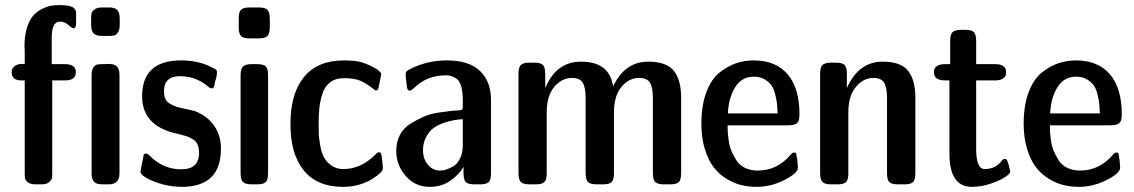

<svg xmlns="http://www.w3.org/2000/svg" viewBox="-20 -724 4452 754"><path d="M25.9 -439.9Q25.9 -446.8 28.3 -453.4Q30.8 -460 40.8 -466.6Q50.8 -473.1 67.9 -473.1Q69.8 -473.1 73 -472.7Q76.2 -472.2 77.1 -472.2V-521Q77.1 -523.9 76.7 -532Q76.2 -540 76.2 -543Q76.2 -584 85.7 -614.5Q95.2 -645 109.6 -661.6Q124 -678.2 143.6 -688.2Q163.1 -698.2 179 -701.2Q194.8 -704.1 212.9 -704.1Q236.8 -704.1 252 -700.4Q267.1 -696.8 272 -690.4Q276.9 -684.1 277.8 -681.2Q278.8 -678.2 278.8 -670.9V-631.8Q278.8 -612.8 268.1 -612.8Q263.2 -612.8 248.5 -626Q233.9 -639.2 215.8 -639.2Q182.6 -639.2 183.1 -574.2V-472.2H233.9Q277.8 -472.2 277.8 -440.2Q277.8 -408.2 235.8 -408.2H185.1V-44.9Q185.1 -31.7 184.1 -24.9Q183.1 -18.1 173.1 -9Q163.1 0 144 0H120.1Q100.1 0 90.1 -7.6Q80.1 -15.1 78.6 -22.5Q77.1 -29.8 77.1 -43V-408.2H65.9Q25.9 -407.7 25.9 -439.9ZM337.9 -627V-649.9Q337.9 -663.1 339.4 -671.1Q340.8 -679.2 351.3 -687Q361.8 -694.8 381.8 -694.8H408.2Q432.1 -694.8 441.2 -683.8Q450.2 -672.9 450.2 -649.9V-627.9Q450.2 -607.9 443.6 -597.4Q437 -586.9 429 -585Q420.9 -583 407.2 -583H380.9Q356 -583 346.9 -593.5Q337.9 -604 337.9 -627ZM339.8 -42V-430.2Q339.8 -449.2 346.9 -459.2Q354 -469.2 362.1 -470.7Q370.1 -472.2 386.2 -472.2H393.1Q395 -472.2 399.4 -472.7Q403.8 -473.1 405.8 -473.1Q429.7 -473.1 439.5 -462.6Q449.2 -452.1 449.2 -430.2V-43Q449.2 0 407.2 0H382.8Q356.9 0 348.4 -11Q339.8 -22 339.8 -42Z M531.7 -49.8Q531.7 -52.7 536.9 -78.9Q542 -105 543 -108.9Q543 -121.1 553.7 -121.1Q559.6 -121.1 569.8 -110.8Q621.6 -59.1 691.7 -59.1Q761.7 -59.1 761.7 -124Q761.7 -144 755.4 -157.5Q749 -170.9 734.4 -179Q719.7 -187 709.7 -189.9Q699.7 -192.9 679.7 -198.2Q537.6 -227.1 538.1 -346.2Q538.1 -486.8 691.9 -486.8Q692.4 -486.8 692.9 -486.8Q758.8 -486.8 811 -460Q826.2 -453.1 829.1 -450Q832 -446.8 832 -440.9Q832 -424.8 824.7 -403.8Q821.8 -385.7 819.3 -381.3Q816.9 -377 811 -377Q806.2 -377 799.8 -381.8Q751 -424.8 687 -424.8Q624 -424.8 624 -366.2Q624 -348.1 629.4 -335.7Q634.8 -323.2 648.9 -315.7Q663.1 -308.1 672.9 -304.9Q682.6 -301.8 705.1 -296.9Q730 -292 743.4 -288.1Q756.8 -284.2 775.9 -272.7Q794.9 -261.2 811 -243.2Q848.1 -200.2 847.7 -140.1Q847.7 9.8 693.8 9.8Q644 9.8 596.7 -6.8Q531.7 -30.8 531.7 -49.8Z M917.5 -615.2V-652.8Q917.5 -677.7 927 -686.3Q936.5 -694.8 961.4 -694.8H994.6Q1021.5 -694.8 1030.5 -685.3Q1039.6 -675.8 1039.6 -647.9V-620.1Q1039.6 -591.3 1030 -582.3Q1020.5 -573.2 994.6 -573.2H961.4Q934.6 -573.2 926 -582.8Q917.5 -592.3 917.5 -615.2ZM924.8 -44.9V-426.8Q924.8 -453.6 934.3 -462.9Q943.8 -472.2 969.7 -472.2H988.8Q1015.6 -472.2 1024.2 -462.6Q1032.7 -453.1 1032.7 -428.2V-43.9Q1032.7 -18.1 1023.7 -9Q1014.6 0 988.8 0H969.7Q942.9 0 933.8 -9.5Q924.8 -19 924.8 -44.9Z M1120.6 -236.8Q1120.6 -356.9 1174.1 -421.9Q1227.5 -486.8 1330.6 -486.8Q1375.5 -486.8 1401.4 -479Q1427.2 -471.2 1460.4 -452.1Q1476.6 -439 1477.5 -434.1Q1477.5 -432.1 1470.2 -397Q1467.3 -378.9 1464.8 -374Q1462.4 -369.1 1456.5 -369.1Q1451.7 -369.1 1442.4 -377.9Q1415.5 -398.9 1392.3 -408Q1369.1 -417 1331.5 -417Q1297.4 -417 1275.9 -400.4Q1254.4 -383.8 1245.4 -353.5Q1236.3 -323.2 1233.9 -298.1Q1231.4 -272.9 1231.4 -237.8Q1231.4 -213.9 1231.9 -198.5Q1232.4 -183.1 1237.3 -154.1Q1242.2 -125 1251.7 -106.9Q1261.2 -88.9 1280.8 -74.5Q1300.3 -60.1 1328.6 -60.1Q1397.5 -60.1 1454.6 -117.2Q1461.4 -126 1467.3 -126Q1474.1 -126 1476.3 -121.1Q1478.5 -116.2 1480.5 -98.1Q1483.4 -74.2 1483.4 -62Q1483.4 -56.2 1477.3 -49.1Q1471.2 -42 1462.4 -35.4Q1453.6 -28.8 1445.1 -23.4Q1436.5 -18.1 1430.2 -14.2L1423.3 -11.2Q1379.4 9.8 1326.2 9.8Q1226.1 9.8 1173.3 -54.2Q1120.6 -118.7 1120.6 -236.8Z M1536.1 -131.8Q1536.1 -167 1550.8 -194.6Q1565.4 -222.2 1592.3 -238.5Q1619.1 -254.9 1644.3 -265.9Q1669.4 -276.9 1703.4 -282Q1737.3 -287.1 1752.2 -288.6Q1767.1 -290 1786.1 -291Q1793.9 -292 1795.7 -294.4Q1797.4 -296.9 1797.4 -310.1V-330.1Q1797.4 -364.3 1790.8 -386.2Q1784.2 -408.2 1771.2 -416Q1758.3 -423.8 1750.2 -426Q1742.2 -428.2 1730.5 -428.2Q1656.2 -428.2 1605.5 -377.9Q1594.2 -368.2 1589.4 -368.2Q1582.5 -368.2 1580.3 -373.5Q1578.1 -378.9 1576.2 -397Q1573.2 -420.9 1573.2 -433.1Q1573.2 -440.9 1577.1 -444.6Q1581.1 -448.2 1597.2 -456.1Q1661.1 -486.8 1734.4 -486.8Q1822.3 -486.8 1865.2 -445.3Q1908.2 -403.8 1908.2 -331.1V-43.9Q1908.2 -18.1 1899.2 -9Q1890.1 0 1864.3 0H1844.2Q1817.4 0 1808.8 -9.5Q1800.3 -19 1800.3 -43.9V-68.8Q1784.2 -40 1749.8 -15.1Q1715.3 9.8 1667.5 9.8Q1610.4 9.8 1573.2 -33Q1536.1 -75.7 1536.1 -131.8ZM1641.1 -133.8Q1641.1 -100.6 1660.2 -77.4Q1679.2 -54.2 1708.5 -54.2Q1718.3 -54.2 1730.2 -57.6Q1742.2 -61 1758.8 -70.1Q1775.4 -79.1 1786.4 -101.1Q1797.4 -123 1797.4 -154.8V-255.9Q1779.3 -254.9 1762.2 -252Q1745.1 -249 1721.7 -241Q1698.2 -232.9 1681.6 -220.5Q1665 -208 1653.1 -185.3Q1641.1 -162.6 1641.1 -133.8Z M2016.1 -44.9V-433.1Q2016.1 -460 2025.6 -469Q2035.2 -478 2061 -478H2077.1Q2104 -478 2112.5 -468.5Q2121.1 -459 2121.1 -434.1V-380.9L2122.1 -379.9Q2165 -481.9 2261.7 -481.9Q2373.5 -481.9 2387.7 -384.8Q2433.6 -481.9 2525.9 -481.9Q2596.7 -481.9 2625.7 -446.5Q2654.8 -411.1 2654.8 -341.8V-43.9Q2654.8 -18.1 2645.8 -9Q2636.7 0 2610.8 0H2588.9Q2562 0 2553 -9.5Q2543.9 -19 2543.9 -44.9V-337.9Q2543.9 -380.9 2532.5 -399.4Q2521 -418 2489.7 -418Q2449.7 -418 2420.4 -382.6Q2391.1 -347.2 2391.1 -283.2V-43.9Q2391.1 -18.1 2382.1 -9Q2373 0 2346.7 0H2324.7Q2297.9 0 2288.8 -9.5Q2279.8 -19 2279.8 -44.9V-337.9Q2279.8 -380.9 2268.3 -399.4Q2256.8 -418 2226.1 -418Q2186 -418 2156.5 -382.6Q2127 -347.2 2127 -283.2V-43.9Q2127 -18.1 2117.9 -9Q2108.9 0 2083 0H2061Q2034.2 0 2025.1 -9.5Q2016.1 -19 2016.1 -44.9Z M2734.4 -238.8Q2734.4 -308.6 2753.4 -360.4Q2772.5 -412.1 2804.4 -438Q2836.4 -463.9 2869.9 -475.3Q2903.3 -486.8 2939.5 -486.8Q3026.4 -486.8 3073 -432.4Q3119.6 -377.9 3119.6 -274.9Q3119.6 -249 3110.1 -240.5Q3100.6 -231.9 3075.7 -231.9H2837.4Q2837.4 -218.8 2837.9 -207.8Q2838.4 -196.8 2841.6 -172.9Q2844.7 -148.9 2852.5 -130.9Q2860.4 -112.8 2872.3 -94Q2884.3 -75.2 2906 -64.7Q2927.7 -54.2 2955.6 -54.2Q3032.7 -54.2 3084.5 -116.2Q3092.3 -125 3097.7 -125Q3104.5 -125 3106 -122.1Q3107.4 -119.1 3109.4 -105Q3110.4 -102.1 3110.4 -101.1Q3113.3 -74.2 3113.3 -64.9Q3113.3 -42 3050.3 -12.2Q3001.5 9.8 2951.7 9.8Q2920.9 9.8 2891.6 2.9Q2862.3 -3.9 2833 -22Q2803.7 -40 2782.7 -67.1Q2761.7 -94.2 2748 -138.4Q2734.4 -182.6 2734.4 -238.8ZM2838.4 -278.8H3033.7Q3032.7 -300.8 3031.5 -314.5Q3030.3 -328.1 3024.9 -351.1Q3019.5 -374 3010.5 -387.5Q3001.5 -400.9 2983.4 -411.9Q2965.3 -422.9 2940.4 -422.9Q2892.6 -422.9 2866.9 -381.3Q2841.3 -339.8 2838.4 -278.8Z M3200.7 -44.9V-433.1Q3200.7 -460 3210.2 -469Q3219.7 -478 3245.6 -478H3261.7Q3288.6 -478 3297.1 -468.5Q3305.7 -459 3305.7 -434.1V-379.9H3306.6Q3352.5 -481.9 3446.3 -481.9Q3518.1 -481.9 3546.4 -445.6Q3574.7 -409.2 3574.7 -341.8V-43.9Q3574.7 -18.1 3565.7 -9Q3556.6 0 3530.3 0H3507.3Q3480.5 0 3471.9 -9.5Q3463.4 -19 3463.4 -43.9V-337.9Q3463.4 -380.9 3451.9 -399.4Q3440.4 -418 3409.7 -418Q3370.6 -418 3341.1 -382.6Q3311.5 -347.2 3311.5 -283.2V-43.9Q3311.5 -18.1 3302.5 -9Q3293.5 0 3267.6 0H3245.6Q3218.8 0 3209.7 -9.5Q3200.7 -19 3200.7 -44.9Z M3692.4 -472.2H3711.4V-562Q3711.4 -588.9 3720.9 -597.9Q3730.5 -606.9 3756.3 -606.9H3769.5Q3796.4 -606.9 3804.9 -597.4Q3813.5 -587.9 3813.5 -563V-472.2H3887.2Q3931.2 -472.2 3931.2 -440.2Q3931.2 -408.2 3887.2 -408.2H3813.5V-139.2Q3813.5 -60.1 3847.2 -60.1Q3886.2 -60.1 3910.2 -87.9Q3918 -100.1 3925.3 -100.1Q3931.2 -100.1 3933.8 -95.9Q3936.5 -91.8 3940.4 -79.1Q3940.4 -78.1 3943.8 -64.9Q3947.3 -51.8 3947.3 -49.8Q3947.3 -42 3927.2 -28.6Q3907.2 -15.1 3870.4 -2.7Q3833.5 9.8 3796.4 9.8Q3708.5 9.8 3708.5 -121.1V-408.2H3691.4Q3647.5 -408.2 3647.5 -440.2Q3647.5 -472.2 3692.4 -472.2Z M4000 -238.8Q4000 -308.6 4019 -360.4Q4038.1 -412.1 4070.1 -438Q4102.1 -463.9 4135.5 -475.3Q4168.9 -486.8 4205.1 -486.8Q4292 -486.8 4338.6 -432.4Q4385.3 -377.9 4385.3 -274.9Q4385.3 -249 4375.7 -240.5Q4366.2 -231.9 4341.3 -231.9H4103Q4103 -218.8 4103.5 -207.8Q4104 -196.8 4107.2 -172.9Q4110.4 -148.9 4118.2 -130.9Q4126 -112.8 4137.9 -94Q4149.9 -75.2 4171.6 -64.7Q4193.4 -54.2 4221.2 -54.2Q4298.3 -54.2 4350.1 -116.2Q4357.9 -125 4363.3 -125Q4370.1 -125 4371.6 -122.1Q4373 -119.1 4375 -105Q4376 -102.1 4376 -101.1Q4378.9 -74.2 4378.9 -64.9Q4378.9 -42 4315.9 -12.2Q4267.1 9.8 4217.3 9.8Q4186.5 9.8 4157.2 2.9Q4127.9 -3.9 4098.6 -22Q4069.3 -40 4048.3 -67.1Q4027.3 -94.2 4013.7 -138.4Q4000 -182.6 4000 -238.8ZM4104 -278.8H4299.3Q4298.3 -300.8 4297.1 -314.5Q4295.9 -328.1 4290.5 -351.1Q4285.2 -374 4276.1 -387.5Q4267.1 -400.9 4249 -411.9Q4231 -422.9 4206.1 -422.9Q4158.2 -422.9 4132.6 -381.3Q4106.9 -339.8 4104 -278.8Z"/></svg>

Font: CMU Sans Serif Demi Condensed
Style: DemiCondensed
Weight: 600
Width: 3
Version: Version 0.7.0